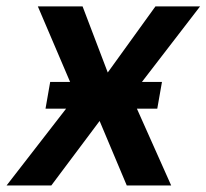

<svg xmlns="http://www.w3.org/2000/svg" viewBox="-35 -565 629 585"><path d="M216.6 -545.5H80.3L178.6 -315.3H117.9L103.7 -234H166.5L-14.9 0H121.4L268.5 -196.4L351.2 0H486.5L382.1 -234H444.2L458.5 -315.3H397.4L574.6 -545.5H438.6L293.3 -344.1Z"/></svg>

Font: Margiela Sans Semi Bold
Style: Italic
Weight: 600
Italic angle: -9.39999°
Designer: Stefan Endress, Andreas Faust
Version: Version 1.100;FEAKit 1.0